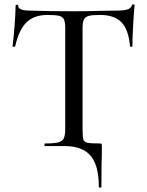

<svg xmlns="http://www.w3.org/2000/svg" viewBox="-20 -674 677 886"><path d="M277 0H188Q185 0 185 -6Q185 -12 188 -12Q230 -12 249 -17Q268 -22 274.5 -36Q281 -50 281 -81V-544Q281 -572 275 -584.5Q269 -597 252.5 -601Q236 -605 199 -605Q137 -605 102 -570.5Q67 -536 50 -460Q49 -458 43.5 -458Q38 -458 38 -461Q42 -489 47 -552Q52 -615 52 -647Q52 -652 58 -652Q64 -652 64 -647Q64 -625 119 -625Q205 -622 320 -622Q379 -622 445 -624L513 -625Q550 -625 567 -630Q584 -635 589 -650Q590 -654 595.5 -654Q601 -654 601 -650Q598 -622 594.5 -560Q591 -498 591 -461Q591 -458 585.5 -458Q580 -458 580 -461Q573 -538 540 -571.5Q507 -605 442 -605Q405 -605 389 -600.5Q373 -596 367 -583.5Q361 -571 361 -542V-81Q361 -43 364.5 -31Q368 -19 382.5 -15.5Q397 -12 439 -12Q447 -12 448.5 -10Q450 -8 450 0V32Q448 84 448 187Q448 192 442 192Q436 192 436 187Q436 89 398 44.5Q360 0 277 0Z"/></svg>

Font: Cormorant SC Medium
Style: Regular
Weight: 500
Designer: Christian Thalmann (Catharsis Fonts)
Foundry: Catharsis Fonts
Version: Version 4.000